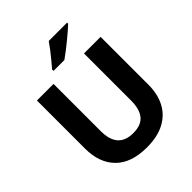

<svg xmlns="http://www.w3.org/2000/svg" viewBox="-253 -1088 1252 1252"><g transform="rotate(-45 373.5 -462.0)"><path d="M667 -272Q667 -188 634.5 -124.5Q602 -61 536 -25.5Q470 10 371 10Q228 10 154 -64.5Q80 -139 80 -270V-714H233V-278Q233 -119 374 -119Q448 -119 481 -160Q514 -201 514 -279V-714H667ZM578 -924Q563 -910 540 -890Q517 -870 490 -848Q463 -826 437.5 -806.5Q412 -787 393 -774H293V-787Q309 -806 330.5 -831.5Q352 -857 373 -884.5Q394 -912 409 -934H578Z"/></g></svg>

Font: Noto Sans Meetei Mayek
Style: Bold
Weight: 700
Designer: Monotype Design Team and Neelakash Kshetrimayum
Foundry: Monotype Imaging Inc.
Version: Version 2.002; ttfautohint (v1.8.4.7-5d5b)